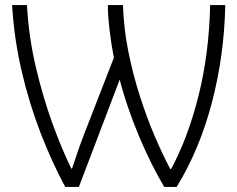

<svg xmlns="http://www.w3.org/2000/svg" viewBox="-20 -734 942 762"><path d="M239 8Q186 -90 141 -206.5Q96 -323 66 -451.5Q36 -580 28 -714H87Q94 -587 122.5 -466.5Q151 -346 188.5 -243Q226 -140 263 -65H266Q274 -90 286 -125Q298 -160 314 -202L432 -505Q422 -555 415 -613.5Q408 -672 408 -714H468Q471 -621 489.5 -529Q508 -437 535.5 -351.5Q563 -266 594.5 -192.5Q626 -119 656 -63H659Q726 -187 768 -354.5Q810 -522 814 -714H874Q870 -514 821 -327Q772 -140 681 8H632Q594 -56 560 -129.5Q526 -203 499 -277.5Q472 -352 455 -418L293 8Z"/></svg>

Font: BC Sans Light
Style: Regular
Weight: 300
Designer: Monotype Design Team
Foundry: Monotype Imaging Inc.
Version: Version 2.000;GOOG;noto-source:20170915:90ef993387c0